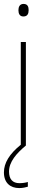

<svg xmlns="http://www.w3.org/2000/svg" viewBox="-21 -742 237 979"><path d="M99 -722C79 -722 73 -706 73 -690C73 -673 79 -658 98 -658C119 -658 125 -672 125 -690C125 -706 121 -722 99 -722ZM25 133C25 83 63 40 111 0V-528H85V-4C27 43 -1 89 -1 137C-1 190 31 217 77 217C95 217 111 213 121 210V186C112 189 95 192 78 192C43 192 25 171 25 133Z"/></svg>

Font: Noto Sans Gurmukhi SemiCondensed Thin
Style: Regular
Weight: 100
Width: 4
Designer: Jelle Bosma - Monotype Design Team
Foundry: Monotype Imaging Inc.
Version: Version 2.004